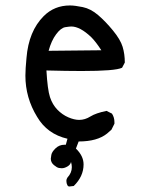

<svg xmlns="http://www.w3.org/2000/svg" viewBox="-20 -552 540 703"><path d="M232 131 227 127Q223 119 223 110Q223 104 227 98Q243 81 243 60Q243 51 240 41Q238 51 227 57.5Q216 64 206 64Q203 64 196 63Q189 62 177.5 52.5Q166 43 166 29Q166 26 168 15Q170 4 183.5 -9Q197 -22 216 -22H221L227 -44Q153 -61 116 -124Q73 -194 73 -275Q73 -299 77 -340Q85 -438 140 -493Q179 -532 236 -532Q254 -532 283 -526Q312 -520 339 -497Q366 -474 393.5 -440.5Q421 -407 429 -380.5Q437 -354 437 -323L427 -304Q403 -292 279 -292Q224 -292 150 -294Q154 -224 163 -196.5Q172 -169 190 -150.5Q208 -132 230 -122.5Q252 -113 270 -113Q291 -113 311 -125.5Q331 -138 370 -146L390 -136Q399 -122 399 -105V-99L388 -77L372 -63Q336 -34 268 -34L258 -8Q286 19 286 50Q286 94 250 129ZM158 -366 351 -368Q331 -399 314 -416Q273 -455 241 -455Q235 -455 219 -452.5Q203 -450 185.5 -426.5Q168 -403 158 -366Z"/></svg>

Font: Xiaolai Mono SC
Style: Regular
Weight: 400
Monospace: yes
Designer: LXGW / Nozomi Seto
Version: Version 3.113;September 30, 2024